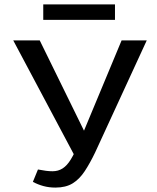

<svg xmlns="http://www.w3.org/2000/svg" viewBox="-20 -841 712 870"><path d="M231 9Q202 9 176.5 2Q151 -5 129 -17L152 -73Q173 -69 188.5 -67Q204 -65 218 -65Q244 -65 264 -78Q284 -91 300.5 -118Q317 -145 334 -185L531 -658H645L411 -150Q388 -102 364 -65.5Q340 -29 309 -10Q278 9 231 9ZM324 -124 40 -658H160L389 -191ZM176 -751V-821H501V-751Z"/></svg>

Font: Ysabeau Infant SemiBold
Style: Regular
Weight: 600
Designer: Christian Thalmann (Catharsis Fonts)
Version: Version 2.002; featfreeze: ss01,ss02,lnum